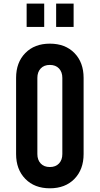

<svg xmlns="http://www.w3.org/2000/svg" viewBox="-20 -1002 539 1038"><path d="M249.5 16Q166.5 16 116.8 -35Q67 -86 67 -169V-581Q67 -664.5 116.8 -715.2Q166.5 -766 249.5 -766Q333 -766 382.5 -715.2Q432 -664.5 432 -581V-169Q432 -86 382.5 -35Q333 16 249.5 16ZM249.5 -99Q281 -99 299 -118.2Q317 -137.5 317 -169V-581Q317 -612.5 299 -631.8Q281 -651 249.5 -651Q218 -651 200 -631.8Q182 -612.5 182 -581V-169Q182 -137.5 200 -118.2Q218 -99 249.5 -99ZM124 -856.5V-982.5H219V-856.5ZM283.5 -856.5V-982.5H378V-856.5Z"/></svg>

Font: Mohave Light SemiBold
Style: Regular
Weight: 600
Version: Version 2.003